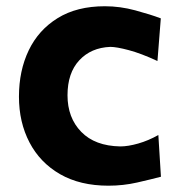

<svg xmlns="http://www.w3.org/2000/svg" viewBox="-20 -586 577 618"><path d="M329.1 11.7Q237.8 11.7 173.3 -25.4Q108.9 -62.5 75 -127.4Q41 -192.4 41 -274.9Q41 -358.4 72.5 -424.1Q104 -489.7 165.8 -527.8Q227.5 -565.9 317.4 -565.9Q366.7 -565.9 415.3 -552.7Q463.9 -539.6 497.6 -526.9L486.8 -389.6Q434.1 -414.1 394.5 -424.6Q355 -435.1 335 -435.1Q272.9 -432.6 235.1 -391.8Q197.3 -351.1 197.3 -279.3Q197.3 -207 241.5 -161.6Q285.6 -116.2 367.2 -114.7Q392.1 -114.7 424.8 -124Q457.5 -133.3 489.7 -151.4L498 -17.1Q466.3 -8.8 421.4 1.5Q376.5 11.7 329.1 11.7Z"/></svg>

Font: Pinar DS1 Bold
Style: Regular
Weight: 700
Designer: Amin Abedi
Version: Version 3.000